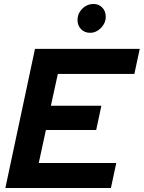

<svg xmlns="http://www.w3.org/2000/svg" viewBox="-20 -946 723 966"><path d="M7 0 156 -700H683L656 -574H271L236 -414H490L464 -292H211L175 -126H565L538 0ZM433 -781Q406 -781 388 -799Q370 -817 370 -845Q370 -878 394 -902Q418 -926 451 -926Q477 -926 494.5 -908Q512 -890 512 -862Q512 -830 488 -805.5Q464 -781 433 -781Z"/></svg>

Font: Red Hat Display ExtraBold
Style: Italic
Weight: 800
Italic angle: -12°
Designer: Pentagram, MCKL
Foundry: Pentagram, MCKL
Version: Version 1.023